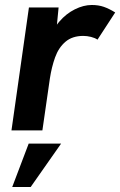

<svg xmlns="http://www.w3.org/2000/svg" viewBox="-20 -523 482 770"><path d="M26 0 96 -493H215L202 -359L181 -362Q191 -405 218 -436.5Q245 -468 280 -485.5Q315 -503 348 -503Q375 -503 396.5 -495.5Q418 -488 442 -473L371 -364Q361 -371 345 -375Q329 -379 314 -379Q270 -379 242.5 -355.5Q215 -332 201 -293Q187 -254 180 -208L150 0ZM29 227 95 53H225L103 227Z"/></svg>

Font: Hanken Grotesk
Style: Bold Italic
Weight: 700
Italic angle: -8°
Designer: Alfredo Marco Pradil
Foundry: Hanken Design Co.
Version: Version 3.013